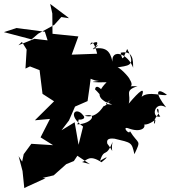

<svg xmlns="http://www.w3.org/2000/svg" viewBox="-104 -918 872 980"><path d="M248 -303 279 -374 343 -402 353 -472 363 -549 359 -580C281 -484 348 -482 259 -542C261 -520 290 -518 325 -479C332 -559 343 -507 401 -505C345 -499 370 -497 440 -498C378 -436 409 -413 438 -396C465 -403 389 -512 381 -462C412 -433 430 -397 469 -384C412 -388 442 -389 471 -415C408 -365 464 -397 425 -375C433 -397 398 -307 328 -327C393 -345 370 -287 291 -283C296 -294 304 -332 293 -313C285 -303 344 -305 320 -330C285 -376 235 -334 320 -272L297 -179L277 -294L210 -253ZM248 -825 209 -831 173 -791 91 -746 57 -717 -84 -754 -20 -775 125 -756 139 -712 72 -720 -10 -687 8 -704 32 -665 26 -568 49 -579 98 -560 113 -439 172 -401 74 -304 151 -311 103 -217 167 -177 56 -184 17 -131 9 -93 -9 -121 11 -45 20 42 36 34 128 -8 114 -10 170 -23 234 -80 273 -96 291 -123 355 -80 315 -91C340 -98 350 -132 414 -90C385 -67 492 -149 406 -97C431 -168 435 -106 471 -194C456 -134 495 -126 427 -205C410 -247 432 -248 406 -251C372 -214 403 -206 446 -178C438 -200 442 -215 481 -210C568 -189 568 -193 582 -131C619 -209 603 -177 559 -249C558 -224 510 -280 557 -261C627 -237 656 -278 614 -301C600 -307 619 -252 689 -307C687 -265 669 -296 701 -331C719 -374 676 -375 714 -323C666 -312 682 -407 744 -370C685 -443 693 -476 748 -434C729 -425 654 -455 619 -424C639 -479 610 -456 553 -389C567 -437 528 -456 598 -478C504 -481 596 -454 558 -513C558 -521 499 -586 489 -573C546 -584 595 -576 545 -668C526 -628 523 -595 512 -649C593 -666 570 -574 577 -569C549 -648 463 -670 470 -603C458 -661 434 -680 369 -669C423 -709 384 -673 370 -664C410 -706 392 -713 356 -690C373 -733 394 -636 395 -630L398 -644L262 -639L296 -732L150 -747L164 -744L163 -849L152 -898L240 -832Z"/></svg>

Font: Hussar Lance
Style: Regular
Weight: 700
Foundry: Cannot Into Space Fonts, PlusOne Fonts
Version: Version 2.27